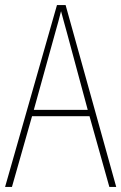

<svg xmlns="http://www.w3.org/2000/svg" viewBox="-20 -735 477 755"><path d="M410 0H437L238 -715H204L0 0H27L106 -278H332ZM243 -607 325 -303H113L197 -606C206 -638 213 -662 220 -691C228 -660 235 -637 243 -607Z"/></svg>

Font: Noto Sans Lao UI Cond Thin
Style: Regular
Weight: 100
Width: 3
Designer: Monotype Design Team
Foundry: Monotype Imaging Inc.
Version: Version 2.000